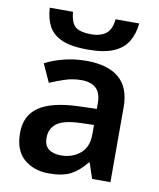

<svg xmlns="http://www.w3.org/2000/svg" viewBox="-87 -840 761 919"><g transform="rotate(10 294.0 -381.0)"><path d="M515 -772Q510 -721 487.5 -683.5Q465 -646 418.5 -626Q372 -606 294 -606Q214 -606 168.5 -625.5Q123 -645 103 -682Q83 -719 80 -772H193Q198 -717 221.5 -699Q245 -681 297 -681Q341 -681 368 -701Q395 -721 400 -772ZM297 -552Q402 -552 456.5 -506Q511 -460 511 -364V0H422L397 -75H393Q358 -31 319 -10.5Q280 10 213 10Q140 10 92 -31Q44 -72 44 -158Q44 -242 105.5 -284Q167 -326 292 -331L386 -334V-361Q386 -412 361 -434.5Q336 -457 291 -457Q250 -457 212.5 -445Q175 -433 138 -417L98 -505Q138 -526 189.5 -539Q241 -552 297 -552ZM320 -254Q237 -251 205 -225.5Q173 -200 173 -157Q173 -118 195.5 -101.5Q218 -85 255 -85Q310 -85 348 -116.5Q386 -148 386 -210V-256Z"/></g></svg>

Font: Noto Sans SemiBold
Style: Regular
Weight: 600
Designer: Monotype Design Team
Foundry: Monotype Imaging Inc.
Version: Version 2.007